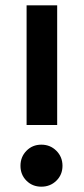

<svg xmlns="http://www.w3.org/2000/svg" viewBox="-20 -694 315 722"><path d="M135.5 -150Q169 -150 192 -127Q215 -104 215 -70.5Q215 -37 192 -14.5Q169 8 135.5 8Q102 8 79.5 -14.5Q57 -37 57 -70.5Q57 -104 79.5 -127Q102 -150 135.5 -150ZM195 -224H80V-674H195Z"/></svg>

Font: Hind Colombo SemiBold
Style: Regular
Weight: 600
Designer: Jyotish Sonowal, Aditi Pimprikar
Foundry: Indian Type Foundry
Version: Version 1.000;PS 1.0;hotconv 1.0.86;makeotf.lib2.5.63406; tt